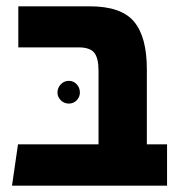

<svg xmlns="http://www.w3.org/2000/svg" viewBox="-20 -588 563 608"><path d="M445 -131H509V0H18L37 -131H292V-364Q292 -404 278.5 -421Q265 -438 228 -438H38V-568H264Q364 -568 404.5 -519.5Q445 -471 445 -369ZM233 -295Q233 -281 223 -270.5Q213 -260 198 -260Q183 -260 172.5 -270.5Q162 -281 162 -295Q162 -310 172.5 -321Q183 -332 198 -332Q213 -332 223 -321Q233 -310 233 -295Z"/></svg>

Font: FiraGO
Style: Bold
Weight: 700
Designer: bBox Type
Foundry: bBox Type GmbH
Version: Version 1.001;PS 001.001;hotconv 1.0.88;makeotf.lib2.5.64775